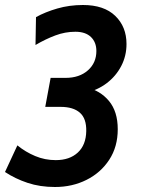

<svg xmlns="http://www.w3.org/2000/svg" viewBox="-50 -734 571 768"><path d="M170 14Q110 14 60.5 -2.5Q11 -19 -30 -46L19.5 -152.5Q52 -126 90.8 -109.8Q129.5 -93.5 173 -93.5Q228.5 -93.5 261.2 -123.8Q294 -154 295 -209.5Q296 -260 269.5 -283.2Q243 -306.5 192.5 -306.5H131L152.5 -422.5H212Q267.5 -422.5 301.5 -452.5Q335.5 -482.5 335.5 -530Q335.5 -565 313.8 -586Q292 -607 251.5 -607Q210.5 -607 171.2 -592.2Q132 -577.5 92 -554L94 -665.5Q131 -686 179.2 -700Q227.5 -714 282 -714Q366 -714 411 -670.5Q456 -627 456 -558Q456 -510.5 435 -470Q414 -429.5 376.8 -401.2Q339.5 -373 290.5 -362L293.5 -385Q350.5 -372.5 385.8 -330.2Q421 -288 421 -217Q421 -147 387 -95Q353 -43 296 -14.5Q239 14 170 14Z"/></svg>

Font: Cabin
Style: Bold Italic
Weight: 700
Width: 4
Italic angle: -10°
Designer: Pablo Impallari
Foundry: Pablo Impallari. http://www.impallari.com Igino Marini. http://www.ikern.com
Version: Version 3.001